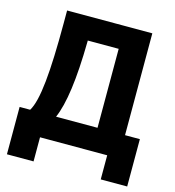

<svg xmlns="http://www.w3.org/2000/svg" viewBox="-121 -801 945 1038"><g transform="rotate(15 352.0 -282.5)"><path d="M13 135H162V0H538V135H686V-130H603V-700H126V-629C126 -356 111 -192 72 -130H13ZM449 -130H217C253 -212 273 -354 276 -565V-572H449Z"/></g></svg>

Font: Fixel Text Bold
Style: Bold
Weight: 700
Width: 4
Designer: AlfaBravo + MacPaw
Foundry: Kyrylo Tkachov, Marchela Mozhyna, Serhii Makarenko, Maria Weinstein, Zakhar Kryvoshyya
Version: Version 1.211